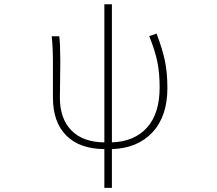

<svg xmlns="http://www.w3.org/2000/svg" viewBox="-20 -701 1040 919"><path d="M694.3 -528.3 729.5 -540Q757.8 -465.8 769.5 -408.7Q781.2 -351.6 781.2 -280.3Q781.2 -144.5 710 -67.9Q638.7 8.8 515.6 12.7V198.2H479.5V12.7Q361.3 11.7 297.4 -52.2Q233.4 -116.2 233.4 -233.4V-396.5Q233.4 -474.6 227.5 -527.3H263.7Q268.6 -489.3 268.6 -409.2Q268.6 -369.1 267.6 -306.6Q266.6 -244.1 266.6 -233.4Q266.6 -132.8 321.8 -76.7Q377 -20.5 479.5 -19.5V-680.7H515.6V-19.5Q624 -23.4 684.1 -90.8Q744.1 -158.2 744.1 -282.2Q744.1 -350.6 733.4 -403.8Q722.7 -457 694.3 -528.3Z"/></svg>

Font: GenEi Gothic M ExtraLight
Style: Regular
Weight: 200
Designer: o_tamon (Modified); [Source Han Sans]
Ryoko NISHIZUKA  (kana & ideographs); Paul D. Hunt (Latin, Greek & Cyrillic); Wenl
Version: Version 1.1a;Original Version 1.004